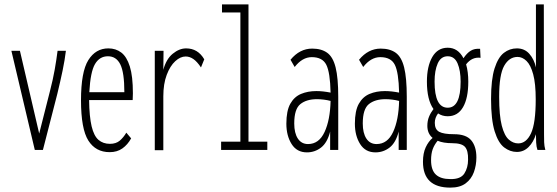

<svg xmlns="http://www.w3.org/2000/svg" viewBox="-20 -685 2544 877"><path d="M139 0 32 -453H71L159 -75L208 -268Q222 -322 230 -367.5Q238 -413 243 -453H281Q276 -411 266 -363Q256 -315 242 -257L176 0Z M481 10Q417 10 383.5 -43Q350 -96 350 -227Q350 -357 383.5 -410.5Q417 -464 475 -464Q509 -464 534 -445Q559 -426 573 -381.5Q587 -337 587 -259Q587 -249 586.5 -242.5Q586 -236 586 -228H387Q388 -152 398.5 -108Q409 -64 430 -46Q451 -28 482 -28Q510 -28 527 -42.5Q544 -57 557 -79L579 -53Q563 -24 539 -7Q515 10 481 10ZM388 -264H548Q548 -354 529.5 -391Q511 -428 473 -428Q435 -428 414 -392.5Q393 -357 388 -264Z M687 1V-453H727L726 -366Q739 -415 769 -439.5Q799 -464 830 -464Q884 -464 913 -414L898 -377Q880 -404 863 -415.5Q846 -427 828 -427Q804 -427 780.5 -405.5Q757 -384 741.5 -343Q726 -302 726 -245V1Z M990 0V-38H1078V-628H994V-665H1115V-38H1201V0Z M1382 11Q1336 11 1312 -27Q1288 -65 1288 -120Q1288 -179 1306 -211Q1324 -243 1355 -256Q1386 -269 1425 -269Q1455 -269 1490 -262Q1488 -354 1470.5 -389Q1453 -424 1404 -424Q1361 -424 1326 -379L1307 -412Q1349 -463 1406 -463Q1448 -463 1474.5 -444Q1501 -425 1513 -377Q1525 -329 1525 -243V0H1488V-84Q1475 -33 1446.5 -11Q1418 11 1382 11ZM1324 -121Q1324 -77 1340.5 -52Q1357 -27 1387 -27Q1437 -27 1462.5 -82Q1488 -137 1490 -224Q1475 -228 1458.5 -230Q1442 -232 1428 -232Q1380 -232 1352 -209.5Q1324 -187 1324 -121Z M1695 11Q1649 11 1625 -27Q1601 -65 1601 -120Q1601 -179 1619 -211Q1637 -243 1668 -256Q1699 -269 1738 -269Q1768 -269 1803 -262Q1801 -354 1783.5 -389Q1766 -424 1717 -424Q1674 -424 1639 -379L1620 -412Q1662 -463 1719 -463Q1761 -463 1787.5 -444Q1814 -425 1826 -377Q1838 -329 1838 -243V0H1801V-84Q1788 -33 1759.5 -11Q1731 11 1695 11ZM1637 -121Q1637 -77 1653.5 -52Q1670 -27 1700 -27Q1750 -27 1775.5 -82Q1801 -137 1803 -224Q1788 -228 1771.5 -230Q1755 -232 1741 -232Q1693 -232 1665 -209.5Q1637 -187 1637 -121Z M2025 -154Q2000 -154 1981 -167Q1966 -147 1966 -124Q1966 -94 1986 -83Q2006 -72 2054 -72Q2109 -72 2132.5 -44Q2156 -16 2156 34Q2156 70 2144.5 101.5Q2133 133 2107 152.5Q2081 172 2037 172Q1912 172 1912 54Q1912 15 1924.5 -12Q1937 -39 1956 -55Q1932 -75 1932 -110Q1932 -133 1939.5 -151.5Q1947 -170 1960 -187Q1930 -229 1930 -312Q1930 -382 1954.5 -424.5Q1979 -467 2025 -467Q2072 -467 2097 -419Q2113 -443 2130.5 -453.5Q2148 -464 2173 -462L2175 -421Q2136 -426 2109 -391Q2119 -357 2119 -312Q2119 -237 2095 -195.5Q2071 -154 2025 -154ZM2025 -193Q2084 -193 2084 -312Q2084 -363 2070 -395.5Q2056 -428 2025 -428Q1994 -428 1979.5 -395.5Q1965 -363 1965 -312Q1965 -193 2025 -193ZM2037 133Q2084 134 2101 107.5Q2118 81 2118 44Q2119 3 2104 -14Q2089 -31 2045 -31Q2005 -31 1979 -42Q1964 -24 1956.5 -3.5Q1949 17 1949 47Q1949 92 1971 112.5Q1993 133 2037 133Z M2341 9Q2310 9 2283 -11.5Q2256 -32 2239.5 -85Q2223 -138 2223 -233Q2223 -322 2239 -372.5Q2255 -423 2281.5 -443.5Q2308 -464 2341 -464Q2376 -464 2398 -439Q2420 -414 2428 -377V-665H2464L2465 -71Q2465 -53 2465.5 -35.5Q2466 -18 2471 0H2435Q2430 -14 2429 -34Q2428 -54 2428 -72Q2417 -36 2394.5 -13.5Q2372 9 2341 9ZM2347 -30Q2384 -30 2405.5 -76Q2427 -122 2427 -231Q2427 -303 2415.5 -345.5Q2404 -388 2385 -406.5Q2366 -425 2344 -425Q2306 -425 2283 -384.5Q2260 -344 2260 -243Q2260 -157 2272 -111Q2284 -65 2304 -47.5Q2324 -30 2347 -30Z"/></svg>

Font: Inconsolata ExtraCondensed Light
Style: Regular
Weight: 300
Width: 2
Monospace: yes
Designer: Raph Levien, Cyreal, Brenton Simpson
Foundry: Raph Levien, Cyreal, Google
Version: Version 3.100; ttfautohint (v1.8.4.7-5d5b)